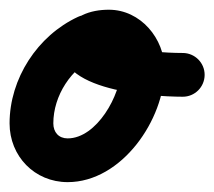

<svg xmlns="http://www.w3.org/2000/svg" viewBox="-55 -325 441 395"><path d="M105.4 -290.3C105.4 -290.3 105.4 -290.3 105.4 -290.3C22 -251.6 -35.3 -163.2 -35.3 -71.2C-35.3 -3.7 16.1 49.7 84.2 49.7C195.9 49.7 283.6 -79.7 283.6 -182.5C283.6 -245.6 234.2 -305 169 -305C131.1 -305 91.3 -292.3 77.5 -252.9C77.5 -252.9 77.6 -252.9 77.6 -253C77.6 -253.1 77.6 -253.1 77.6 -253.1C37 -139.4 253.7 -126.2 320.9 -126C345.7 -125.9 365.9 -146 366 -170.9C366.1 -195.7 346 -215.9 321.1 -216C321.1 -216 321.1 -216 321.1 -216C281.5 -216.1 240.2 -220 201.5 -228.6C191.1 -230.9 180.8 -233.7 170.9 -237.5C166.5 -239.3 159.3 -248.6 158.4 -244C157.4 -238.8 163.5 -234.2 163.5 -229C163.1 -226.9 162.7 -224.9 162.4 -222.9C162.4 -222.8 162.4 -222.8 162.4 -222.9C162.4 -222.9 162.4 -223.1 162.5 -223.1C163.6 -226.3 159.3 -217 156.7 -214.8C152.5 -211.4 165 -215 169 -215C183.7 -215 193.6 -195.5 193.6 -182.5C193.6 -130.4 144.3 -40.3 84.2 -40.3C65.7 -40.3 54.7 -53 54.7 -71.2C54.7 -128.3 91.5 -184.6 143.3 -208.6C165.8 -219.1 175.7 -245.8 165.2 -268.4C154.7 -290.9 128 -300.7 105.4 -290.3Z"/></svg>

Font: FRB American Cursive Guidelines Black
Style: Bold Italic
Weight: 900
Italic angle: -25°
Version: Version 2.0;Modular Font Editor K font №1